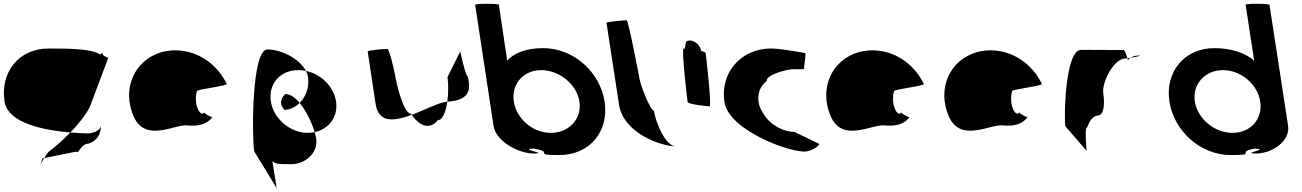

<svg xmlns="http://www.w3.org/2000/svg" viewBox="-40 -810 6869 1013"><path d="M-16 -274C2 -158 199 -122 331 -111C373 -154 411 -201 434 -246L531 -504C538 -504 505 -512 503 -522C501 -533 495 -530 488 -522C447 -552 339 -554 215 -554C59 -554 -40 -428 -16 -274ZM184 26C168 76 169 62 193 24ZM193 24 362 -10C374 6 387 -52 426 -52C454 -60 492 -84 492 -146C487 -124 467 -113 433 -106C414 -106 376 -107 331 -111C293 -72 253 -36 215 -8C206 4 199 15 193 24Z M665 -196C728 -52 888 -160 954 -148C1005 -144 1050 -152 1080 -191C1072 -193 1036 -212 1037 -217C1019 -188 979 -257 999 -330C1009 -340 1168 -358 1156 -368C1088 -506 945 -570 813 -535C668 -493 602 -341 665 -196ZM1037 -218V-217ZM1081 -192 1080 -191C1082 -191 1082 -191 1081 -190Z M1301 -12 1420 183 1397 40C1414 58 1444 56 1484 56C1561 63 1641 2 1628 -80C1626 -90 1624 -101 1620 -113C1608 -111 1597 -109 1584 -109C1490 -109 1403 -184 1389 -275C1375 -366 1437 -440 1533 -440C1547 -440 1561 -439 1574 -436C1540 -501 1444 -549 1371 -549C1287 -549 1289 -92 1301 -12ZM1462 -230C1493 -232 1520 -246 1541 -267C1518 -295 1491 -314 1465 -314C1433 -284 1439 -250 1462 -230ZM1541 -267C1576 -225 1606 -161 1620 -113C1697 -129 1745 -196 1733 -275C1721 -353 1655 -419 1574 -436C1580 -425 1583 -414 1585 -403C1593 -353 1575 -301 1541 -267Z M1942 -260C1958 -158 2043 -171 2132 -204C2131 -206 2128 -209 2127 -211C2089 -211 2052 -366 2044 -416C2043 -424 2015 -552 2004 -552C1994 -552 1899 -546 1900 -538C1900 -538 1930 -340 1942 -260ZM2132 -204C2178 -139 2230 -127 2270 -176C2296 -176 2312 -221 2320 -274C2276 -270 2202 -230 2132 -204ZM2320 -274H2327C2422 -282 2451 -322 2427 -408C2416 -408 2387 -546 2388 -538L2321 -403C2326 -370 2326 -319 2320 -274Z M2564 -146C2576 -66 2693 0 2777 0C2861 0 2689 -23 2777 -26C2890 -6 2763 8 2912 8C3072 8 3174 -118 3150 -274C3126 -430 2986 -556 2826 -556C2740 -556 2673 -532 2636 -490L2592 -785C2591 -792 2466 -792 2467 -784ZM2671 -274C2657 -366 2721 -440 2815 -440C2910 -440 3003 -366 3017 -274C3031 -184 2963 -109 2866 -109C2770 -109 2685 -184 2671 -274Z M3226 -258C3249 -108 3446 -38 3526 -38C3470 -38 3419 -167 3410 -226C3391 -227 3339 -361 3334 -394C3333 -401 3276 -703 3266 -703C3256 -703 3159 -696 3160 -689Z M3588 -272C3590 -260 3691 -249 3704 -249C3716 -249 3685 -518 3683 -530C3682 -534 3672 -538 3659 -541C3659 -548 3656 -556 3651 -564C3637 -588 3608 -602 3586 -594C3580 -594 3575 -578 3574 -554H3567C3554 -554 3586 -284 3588 -272Z M3782 -272C3806 -118 4142 0 4214 -11C4269 -22 4288 -52 4280 -52L4151 -114C4095 -114 4023 -150 3988 -210C3945 -270 3955 -346 4005 -382C4000 -416 4114 -445 4147 -445C4181 -445 4205 -441 4203 -452C4201 -462 4215 -530 4207 -530C4207 -530 4085 -554 4027 -554C3872 -554 3758 -428 3782 -272Z M4343 -196C4406 -52 4566 -160 4632 -148C4683 -144 4728 -152 4758 -191C4750 -193 4714 -212 4715 -217C4697 -188 4657 -257 4677 -330C4687 -340 4846 -358 4834 -368C4766 -506 4623 -570 4491 -535C4346 -493 4280 -341 4343 -196ZM4715 -218V-217ZM4759 -192 4758 -191C4760 -191 4760 -191 4759 -190Z M4966 -196C5029 -52 5189 -160 5255 -148C5306 -144 5351 -152 5381 -191C5373 -193 5337 -212 5338 -217C5320 -188 5280 -257 5300 -330C5310 -340 5469 -358 5457 -368C5389 -506 5246 -570 5114 -535C4969 -493 4903 -341 4966 -196ZM5338 -218V-217ZM5382 -192 5381 -191C5383 -191 5383 -191 5382 -190Z M5580 -145 5693 -14C5694 -6 5682 -135 5693 -135C5702 -142 5708 -194 5753 -201C5783 -201 5790 -258 5781 -318C5772 -378 5839 -501 5895 -501C5895 -501 5900 -502 5908 -503C5903 -520 5894 -546 5888 -546C5888 -546 5746 -547 5664 -547C5584 -547 5573 -225 5580 -145ZM5908 -503C5910 -498 5911 -494 5911 -491C5911 -494 5916 -500 5924 -505C5918 -504 5913 -504 5908 -503ZM5924 -505C5953 -510 5991 -517 5964 -517C5948 -517 5934 -511 5924 -505Z M6130 -274C6154 -118 6294 8 6453 8C6603 8 6472 -6 6579 -26C6667 -23 6502 0 6587 0C6672 0 6768 -66 6756 -146L6658 -784C6657 -792 6531 -792 6532 -785L6577 -490C6529 -532 6453 -556 6367 -556C6208 -556 6106 -430 6130 -274ZM6264 -274C6250 -366 6318 -440 6412 -440C6507 -440 6595 -366 6609 -274C6623 -184 6560 -109 6463 -109C6367 -109 6278 -184 6264 -274Z"/></svg>

Font: Ampere
Style: RevIta
Weight: 400
Version: Version 1